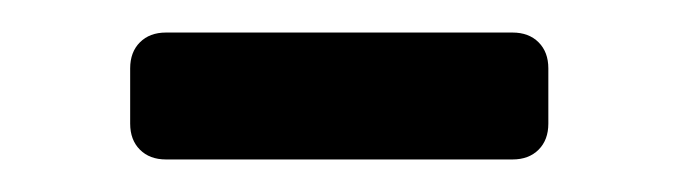

<svg xmlns="http://www.w3.org/2000/svg" viewBox="-20 -591 417 118"><path d="M60 -515V-549Q60 -559 66 -565Q72 -571 82 -571H295Q305 -571 311 -565Q317 -559 317 -549V-515Q317 -505 311 -499Q305 -493 295 -493H82Q72 -493 66 -499Q60 -505 60 -515Z"/></svg>

Font: Rubik
Style: Regular
Weight: 400
Designer: Hubert & Fischer
Foundry: Hubert & Fischer
Version: Version 1.100